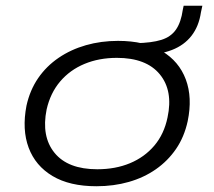

<svg xmlns="http://www.w3.org/2000/svg" viewBox="-20 -639 744 667"><path d="M315 8Q222 8 162.5 -27.5Q103 -63 79.5 -126Q56 -189 72 -272Q84 -326 112.5 -367.5Q141 -409 183.5 -438Q226 -467 278.5 -482Q331 -497 390 -497Q483 -497 542.5 -461.5Q602 -426 625.5 -363Q649 -300 632 -218Q620 -163 591.5 -121.5Q563 -80 521.5 -51Q480 -22 427.5 -7Q375 8 315 8ZM318 -51Q381 -51 431.5 -72Q482 -93 516 -133Q550 -173 562 -231Q582 -324 535 -381Q488 -438 386 -438Q324 -438 273.5 -417Q223 -396 189 -356Q155 -316 142 -259Q123 -165 169.5 -108Q216 -51 318 -51ZM475 -447 448 -472 451 -489Q507 -490 540.5 -500.5Q574 -511 591.5 -536.5Q609 -562 615 -605L618 -619H683L678 -596Q671 -548 645.5 -515Q620 -482 577.5 -465.5Q535 -449 475 -447Z"/></svg>

Font: Nunito Sans 10pt Expanded Light
Style: Italic
Weight: 300
Width: 7
Italic angle: -9°
Designer: Vernon Adams
Foundry: Vernon Adams
Version: Version 3.101;gftools[0.9.27]